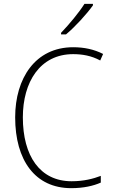

<svg xmlns="http://www.w3.org/2000/svg" viewBox="-20 -970 586 1000"><path d="M464 -942V-950H420C391 -904 341 -844 298 -799V-791H324C372 -831 432 -897 464 -942ZM361 -688C408 -688 456 -680 502 -655L517 -689C470 -713 418 -724 361 -724C164 -724 59 -562 59 -359C59 -135 163 10 351 10C415 10 467 -2 505 -19V-54C466 -39 416 -26 353 -26C188 -26 99 -158 99 -359C99 -542 188 -688 361 -688Z"/></svg>

Font: Noto Sans Lao SemiCondensed ExtraLight
Style: Regular
Weight: 200
Width: 4
Designer: Monotype Design Team
Foundry: Monotype Imaging Inc.
Version: Version 2.003